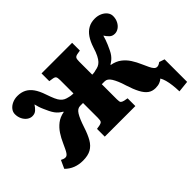

<svg xmlns="http://www.w3.org/2000/svg" viewBox="-165 -1026 1505 1505"><g transform="rotate(-45 588.0 -273.5)"><path d="M1076 163Q1075 126 1071 92Q1067 58 1059.5 31Q1052 4 1041 -14Q1030 -3 1010 5Q990 13 962 13Q926 13 900 -6Q874 -25 853 -65Q832 -105 813 -165Q802 -202 790.5 -228.5Q779 -255 768 -272.5Q757 -290 744.5 -298.5Q732 -307 717 -307H685V-139Q685 -112 691.5 -104.5Q698 -97 717 -92L750 -86V0H411V-86L446 -92Q464 -96 470.5 -105Q477 -114 477 -143V-307H445Q430 -307 417.5 -299Q405 -291 394 -273.5Q383 -256 371.5 -229Q360 -202 348 -165Q329 -106 306 -66Q283 -26 248 -6.5Q213 13 158 13Q113 13 75.5 -1.5Q38 -16 8 -46L39 -114Q49 -109 58 -105.5Q67 -102 78 -102Q86 -102 93 -106.5Q100 -111 107.5 -122Q115 -133 123.5 -151Q132 -169 144 -195Q161 -234 184 -269Q207 -304 239.5 -329.5Q272 -355 320 -364V-368Q303 -378 290 -389Q277 -400 266 -415Q255 -430 244 -452Q234 -474 225 -493.5Q216 -513 210 -532Q204 -551 200 -568Q186 -546 168.5 -530Q151 -514 124 -514Q102 -514 82 -528Q62 -542 49.5 -567Q37 -592 37 -622Q37 -646 52.5 -666Q68 -686 94.5 -698Q121 -710 152 -710Q192 -710 223 -694.5Q254 -679 277.5 -646Q301 -613 319 -559Q333 -518 344.5 -492Q356 -466 368.5 -452Q381 -438 394.5 -431Q408 -424 426 -420Q436 -417 445 -415.5Q454 -414 462 -413.5Q470 -413 477 -413V-561Q477 -588 470.5 -597.5Q464 -607 444 -610L411 -615V-701H750V-615L715 -609Q697 -605 691 -595Q685 -585 685 -558V-413Q692 -413 699.5 -413.5Q707 -414 714 -415.5Q721 -417 727 -419Q746 -422 761 -428.5Q776 -435 789.5 -449Q803 -463 816.5 -489.5Q830 -516 843 -559Q859 -608 882 -641.5Q905 -675 936.5 -692.5Q968 -710 1010 -710Q1042 -710 1068.5 -698Q1095 -686 1110.5 -666Q1126 -646 1126 -622Q1126 -592 1113.5 -567Q1101 -542 1080.5 -528Q1060 -514 1038 -514Q1011 -514 994 -530Q977 -546 963 -568Q958 -550 951.5 -531Q945 -512 936.5 -492.5Q928 -473 917 -450Q907 -429 895.5 -414Q884 -399 871.5 -388.5Q859 -378 842 -368V-364Q891 -355 923.5 -330Q956 -305 978.5 -270Q1001 -235 1018 -195Q1032 -164 1042.5 -141.5Q1053 -119 1064 -107.5Q1075 -96 1089 -96Q1098 -96 1107.5 -100.5Q1117 -105 1126 -112L1171 -97V153Z"/></g></svg>

Font: Literata ExtraBold
Style: Regular
Weight: 800
Designer: Latin by Veronika Burian and Jose Scaglione. Greek by Irene Vlachou. Cyrillic by Vera Evstafieva.
Foundry: TypeTogether
Version: Version 3.103;gftools[0.9.29]